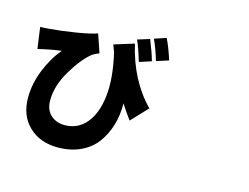

<svg xmlns="http://www.w3.org/2000/svg" viewBox="-120 -1058 1740 1342"><g transform="rotate(15 750.0 -386.5)"><path d="M987.3 -708 899.4 -679.7Q872.1 -770.5 844.7 -827.1L929.7 -855.5Q958 -799.8 987.3 -708ZM872.1 -670.9 785.2 -642.6Q752.9 -750 732.4 -791L820.3 -818.4Q858.4 -723.6 872.1 -670.9ZM245.1 -578.1Q183.6 -572.3 77.1 -546.9L55.7 -701.2Q85.9 -701.2 114.3 -704.1Q203.1 -710.9 305.7 -727.5Q408.2 -744.1 459 -761.7L503.9 -629.9Q472.7 -617.2 456.1 -606.4Q389.6 -553.7 322.8 -441.9Q255.9 -330.1 255.9 -223.6Q255.9 -156.2 295.9 -119.1Q335.9 -82 398.4 -82Q491.2 -82 551.8 -152.8Q612.3 -223.6 627.4 -352.5Q642.6 -481.4 600.6 -663.1Q596.7 -672.9 590.3 -690.4Q584 -708 581.1 -714.8L725.6 -759.8Q784.2 -506.8 940.4 -348.6L829.1 -230.5Q794.9 -275.4 756.8 -335Q757.8 -252 736.3 -178.7Q714.8 -105.5 671.9 -46.4Q628.9 12.7 556.6 46.9Q484.4 81.1 390.6 81.1Q261.7 81.1 181.6 3.9Q101.6 -73.2 101.6 -203.1Q101.6 -301.8 142.1 -403.3Q182.6 -504.9 245.1 -578.1Z"/></g></svg>

Font: Bpmf Zihi Sans Heavy
Style: Heavy
Weight: 900
Foundry: But Ko
Version: Version 1.320